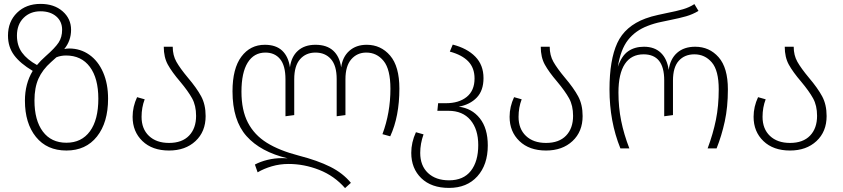

<svg xmlns="http://www.w3.org/2000/svg" viewBox="-20 -762 4331 986"><path d="M535 -255Q535 -133 478 -61Q421 11 321 11Q221 11 164.5 -59Q108 -129 108 -245Q108 -332 148 -398Q84 -436 52.5 -478.5Q21 -521 21 -579Q21 -651 67.5 -696.5Q114 -742 188 -742Q258 -742 301.5 -704Q345 -666 345 -609Q345 -553 310 -510Q322 -513 335 -513Q393 -513 438.5 -481Q484 -449 509.5 -390.5Q535 -332 535 -255ZM170 -428Q188 -450 214 -473Q263 -516 281 -543.5Q299 -571 299 -609Q299 -652 268.5 -678Q238 -704 188 -704Q135 -704 101 -670Q67 -636 67 -579Q67 -528 93 -492Q119 -456 170 -428ZM485 -255Q485 -360 441.5 -418.5Q398 -477 319 -477Q293 -477 270 -468Q272 -470 242 -443Q198 -404 177.5 -358Q157 -312 157 -246Q157 -144 200 -86.5Q243 -29 321 -29Q399 -29 442 -88Q485 -147 485 -255Z M945 -363Q990 -310 1013 -267.5Q1036 -225 1036 -166Q1036 -86 984 -37.5Q932 11 848 11Q762 11 711.5 -37.5Q661 -86 661 -162Q661 -214 684 -263L723 -252Q707 -210 707 -162Q707 -100 745 -64Q783 -28 848 -28Q915 -28 951 -65.5Q987 -103 987 -167Q987 -220 966.5 -257Q946 -294 905 -343Q863 -392 842 -430Q821 -468 821 -522H867Q867 -478 886 -444.5Q905 -411 945 -363Z M2031 -307Q2031 -164 1984 -62L1944 -73Q1985 -183 1985 -306Q1985 -406 1950 -449Q1915 -492 1861 -492Q1814 -492 1784 -457.5Q1754 -423 1754 -355V-171L1709 -165V-356Q1709 -425 1679.5 -458.5Q1650 -492 1600 -492Q1551 -492 1521 -458Q1491 -424 1491 -355V-171L1446 -165V-355Q1446 -425 1418.5 -458.5Q1391 -492 1343 -492Q1284 -492 1252 -440.5Q1220 -389 1220 -291Q1220 -196 1253 -132.5Q1286 -69 1350 -29Q1414 11 1514 37Q1611 62 1676 94.5Q1741 127 1782 177L1752 204Q1697 141 1619.5 110.5Q1542 80 1462 80Q1417 80 1376 92Q1335 104 1303 123L1289 83Q1317 68 1353.5 59Q1390 50 1430 50Q1448 50 1457 51Q1318 18 1246 -63Q1174 -144 1174 -293Q1174 -410 1219.5 -471Q1265 -532 1340 -532Q1397 -532 1429 -502Q1461 -472 1469 -416Q1476 -471 1510 -501.5Q1544 -532 1600 -532Q1658 -532 1691 -502Q1724 -472 1732 -416Q1739 -470 1774 -501Q1809 -532 1863 -532Q1936 -532 1983.5 -476.5Q2031 -421 2031 -307Z M2485 -15Q2485 84 2431.5 143.5Q2378 203 2286 203Q2195 203 2143.5 153Q2092 103 2092 23Q2092 -31 2116 -83L2155 -72Q2138 -24 2138 23Q2138 89 2178 126.5Q2218 164 2286 164Q2360 164 2398 115.5Q2436 67 2436 -17Q2436 -98 2396 -145.5Q2356 -193 2283 -193H2226L2230 -232H2270Q2337 -232 2377 -264.5Q2417 -297 2417 -359Q2417 -413 2385 -446.5Q2353 -480 2290 -497L2305 -533Q2379 -514 2421 -471Q2463 -428 2463 -361Q2463 -297 2428.5 -261Q2394 -225 2336 -214Q2403 -206 2444 -154.5Q2485 -103 2485 -15Z M2881 -363Q2926 -310 2949 -267.5Q2972 -225 2972 -166Q2972 -86 2920 -37.5Q2868 11 2784 11Q2698 11 2647.5 -37.5Q2597 -86 2597 -162Q2597 -214 2620 -263L2659 -252Q2643 -210 2643 -162Q2643 -100 2681 -64Q2719 -28 2784 -28Q2851 -28 2887 -65.5Q2923 -103 2923 -167Q2923 -220 2902.5 -257Q2882 -294 2841 -343Q2799 -392 2778 -430Q2757 -468 2757 -522H2803Q2803 -478 2822 -444.5Q2841 -411 2881 -363Z M3110 -303Q3110 -454 3150 -541Q3190 -628 3295 -667Q3325 -678 3360 -685.5Q3395 -693 3404 -695Q3455 -705 3487.5 -714.5Q3520 -724 3546 -741L3567 -706Q3537 -688 3504 -678.5Q3471 -669 3421 -659Q3413 -657 3376 -649.5Q3339 -642 3306 -629Q3243 -605 3205 -556.5Q3167 -508 3153 -419Q3172 -475 3205.5 -498.5Q3239 -522 3287 -522Q3341 -522 3373.5 -491Q3406 -460 3414 -403Q3422 -460 3457.5 -491Q3493 -522 3550 -522Q3623 -522 3670.5 -468Q3718 -414 3718 -303Q3718 -212 3702 -138.5Q3686 -65 3660 0H3614Q3642 -75 3656.5 -146.5Q3671 -218 3671 -303Q3671 -400 3635.5 -441.5Q3600 -483 3546 -483Q3496 -483 3466 -450Q3436 -417 3436 -348V-171L3391 -165V-350Q3391 -483 3285 -483Q3222 -483 3189 -433.5Q3156 -384 3156 -287Q3156 -211 3170 -141.5Q3184 -72 3212 0H3166Q3110 -138 3110 -303Z M4134 -363Q4179 -310 4202 -267.5Q4225 -225 4225 -166Q4225 -86 4173 -37.5Q4121 11 4037 11Q3951 11 3900.5 -37.5Q3850 -86 3850 -162Q3850 -214 3873 -263L3912 -252Q3896 -210 3896 -162Q3896 -100 3934 -64Q3972 -28 4037 -28Q4104 -28 4140 -65.5Q4176 -103 4176 -167Q4176 -220 4155.5 -257Q4135 -294 4094 -343Q4052 -392 4031 -430Q4010 -468 4010 -522H4056Q4056 -478 4075 -444.5Q4094 -411 4134 -363Z"/></svg>

Font: FiraGO ExtraLight
Style: Regular
Weight: 200
Designer: bBox Type
Foundry: bBox Type GmbH
Version: Version 1.001